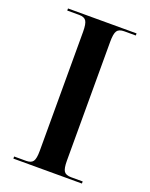

<svg xmlns="http://www.w3.org/2000/svg" viewBox="-136 -786 669 858"><g transform="rotate(20 199.0 -357.0)"><path d="M36 0H362V-10H307Q282 -10 273 -23Q264 -36 264 -73V-638Q264 -677 273 -690.5Q282 -704 307 -704H362V-714H36V-704H93Q117 -704 126 -690.5Q135 -677 135 -639V-73Q135 -36 126 -23Q117 -10 93 -10H36Z"/></g></svg>

Font: Noto Serif Display Semi
Style: Regular
Weight: 600
Designer: Monotype Design Team
Foundry: Monotype Imaging Inc.
Version: Version 1.900